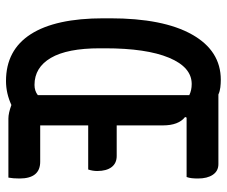

<svg xmlns="http://www.w3.org/2000/svg" viewBox="-78 -670 756 640"><g transform="rotate(90 300.0 -350.0)"><path d="M246 -708Q258 -708 271 -706.5Q284 -705 295 -700H527Q550 -700 562.5 -681.5Q575 -663 575 -632Q575 -621 574 -611.5Q573 -602 570 -594H372L370 -589Q398 -567 398 -515V-361H500Q524 -361 537 -344Q550 -327 550 -296Q550 -281 545 -266H398V-106H519Q575 -106 575 -37Q575 -15 572 0H375Q357 0 330 -10Q291 8 250 8Q147 8 94 -74.5Q41 -157 41 -317V-339Q41 -516 95 -612Q149 -708 246 -708ZM141 -305Q141 -196 173 -141.5Q205 -87 263 -87Q283 -87 297 -98V-603Q281 -611 260 -611Q204 -611 172.5 -535.5Q141 -460 141 -322Z"/></g></svg>

Font: Recursive Mn Csl St Med
Style: Regular
Weight: 500
Monospace: yes
Version: Version 1.079;hotconv 1.0.112;makeotfexe 2.5.65598; ttfautoh